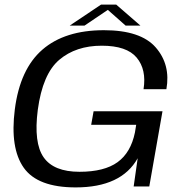

<svg xmlns="http://www.w3.org/2000/svg" viewBox="-20 -812 810 836"><path d="M309.5 4Q144 4 83.5 -81.5Q23 -167 44.5 -335.5Q67 -511.5 164.8 -596Q262.5 -680.5 432.5 -680.5Q592.5 -680.5 658 -605.5Q723.5 -530.5 704.5 -423.5H605Q618.5 -509 575.2 -561Q532 -613 423 -613Q310.5 -613 238 -551.5Q165.5 -490 144.5 -333.5Q126 -190 170 -127Q214 -64 326 -64Q434 -64 491.8 -105.8Q549.5 -147.5 567.5 -235L573 -268.5H377L387.5 -327.5H687.5L630 0H562L579.5 -123Q508.5 4 309.5 4ZM283.5 -700.5 420 -792H486L591.5 -700.5H527L449.5 -769L348 -700.5Z"/></svg>

Font: Anybody ExtraExpanded Regular
Style: Italic
Weight: 400
Width: 8
Italic angle: -10°
Designer: Tyler Finck
Foundry: Etcetera Type Company
Version: Version 1.010; ttfautohint (v1.8.3) -l 8 -r 50 -G 200 -x 14 